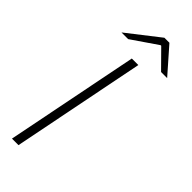

<svg xmlns="http://www.w3.org/2000/svg" viewBox="-272 -865 895 895"><g transform="rotate(45 175.5 -417.5)"><path d="M39 0 170 -659H213L82 0ZM50 -711 209 -835H242L351 -711H311L225 -798H221L94 -711Z"/></g></svg>

Font: Source Sans 3 ExtraLight Light
Style: Italic
Weight: 300
Italic angle: -11°
Version: Version 3.052;hotconv 1.1.0;makeotfexe 2.6.0